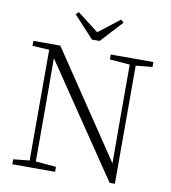

<svg xmlns="http://www.w3.org/2000/svg" viewBox="-99 -1016 986 1109"><g transform="rotate(10 394.0 -462.0)"><path d="M273 -932 421 -818H374L521 -932L538 -917L420 -789H375L257 -917ZM47 0V-29L153 -40H172L298 -29V0ZM142 0V-701H177L178 -343V0ZM497 -694V-723H747V-694L642 -684H624ZM619 8 169 -657 167 -658 147 -688 43 -694V-723H201L633 -80L616 -74L615 -373V-723H650V8Z"/></g></svg>

Font: Source Han Serif JP VF
Style: Regular
Weight: 250
Designer: Ryoko NISHIZUKA 西塚涼子 (kana & ideographs); Frank Grießhammer (Latin, Greek & Cyrillic); Wenlong ZHANG 张文龙 (bopomofo); San
Foundry: Adobe
Version: Version 2.001;hotconv 1.1.0;makeotfexe 2.6.0